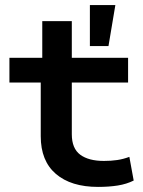

<svg xmlns="http://www.w3.org/2000/svg" viewBox="-20 -725 560 754"><path d="M365 9Q259 9 199.5 -42Q140 -93 140 -190V-401H17V-498H146V-642H262V-498H483V-401H262V-198Q262 -142 295 -117.5Q328 -93 388 -93Q416 -93 440 -96.5Q464 -100 488 -109L505 -16Q477 -2 442.5 3.5Q408 9 365 9ZM333 -544V-705H433L406 -544Z"/></svg>

Font: Nunito Sans 7pt Expanded SemiBold
Style: Regular
Weight: 600
Width: 7
Designer: Vernon Adams
Foundry: Vernon Adams
Version: Version 3.101;gftools[0.9.27]